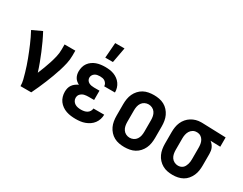

<svg xmlns="http://www.w3.org/2000/svg" viewBox="-85 -1233 2169 1717"><g transform="rotate(30 1000.0 -374.5)"><path d="M175 0Q175 -32 167 -63.5Q159 -95 150 -126Q141 -157 131 -187Q121 -217 109.5 -247.5Q98 -278 86 -307.5Q74 -337 61.5 -366.5Q49 -396 35 -425Q21 -454 6 -482L104 -528Q126 -487 146 -444Q166 -401 184 -357.5Q202 -314 218.5 -270Q235 -226 249 -181Q263 -215 276.5 -250Q290 -285 301.5 -321Q313 -357 321.5 -393.5Q330 -430 330 -468V-520H441V-468Q441 -427 432 -386.5Q423 -346 410.5 -306.5Q398 -267 383.5 -228Q369 -189 353.5 -151Q338 -113 321 -75Q304 -37 286 0Z M704 -600 716 -757H812L783 -600ZM748 8Q723 8 698.5 5Q674 2 650.5 -6Q627 -14 606.5 -28.5Q586 -43 571.5 -62.5Q557 -82 550 -106Q543 -130 543 -155Q543 -174 547.5 -192.5Q552 -211 563 -226.5Q574 -242 589 -253Q604 -264 621 -272Q607 -279 594.5 -289.5Q582 -300 574 -314Q566 -328 562.5 -343.5Q559 -359 559 -375Q559 -398 565 -420.5Q571 -443 584.5 -461.5Q598 -480 617 -493.5Q636 -507 657.5 -514.5Q679 -522 701.5 -525Q724 -528 747 -528Q770 -528 793 -525Q816 -522 837 -514Q858 -506 876.5 -492.5Q895 -479 908.5 -460Q922 -441 928.5 -419Q935 -397 935 -374V-373H824Q824 -387 817 -399Q810 -411 799 -419Q788 -427 774.5 -429.5Q761 -432 747 -432Q734 -432 720.5 -429.5Q707 -427 695.5 -419.5Q684 -412 677 -400Q670 -388 670 -374Q670 -360 677.5 -348Q685 -336 697 -329.5Q709 -323 722.5 -320.5Q736 -318 750 -318H807V-222H750Q739 -222 728 -221Q717 -220 706.5 -217.5Q696 -215 686.5 -209.5Q677 -204 669 -196Q661 -188 657.5 -177.5Q654 -167 654 -156Q654 -140 662.5 -125.5Q671 -111 685 -102.5Q699 -94 715 -91Q731 -88 748 -88Q763 -88 779 -91Q795 -94 808.5 -102Q822 -110 830.5 -123.5Q839 -137 840 -153H951Q951 -129 943.5 -105.5Q936 -82 921.5 -62.5Q907 -43 886.5 -29Q866 -15 843 -6.5Q820 2 796 5Q772 8 748 8Z M1250 8Q1223 8 1195.5 3Q1168 -2 1144 -15Q1120 -28 1101.5 -48.5Q1083 -69 1071.5 -93.5Q1060 -118 1055.5 -145.5Q1051 -173 1051 -200V-320Q1051 -347 1055.5 -374.5Q1060 -402 1071.5 -426.5Q1083 -451 1101.5 -471.5Q1120 -492 1144 -505Q1168 -518 1195.5 -523Q1223 -528 1250 -528Q1277 -528 1304.5 -523Q1332 -518 1356 -505Q1380 -492 1398.5 -471.5Q1417 -451 1428.5 -426.5Q1440 -402 1444.5 -374.5Q1449 -347 1449 -320V-200Q1449 -173 1444.5 -145.5Q1440 -118 1428.5 -93.5Q1417 -69 1398.5 -48.5Q1380 -28 1356 -15Q1332 -2 1304.5 3Q1277 8 1250 8ZM1250 -88Q1270 -88 1288.5 -97Q1307 -106 1318.5 -123Q1330 -140 1334 -160Q1338 -180 1338 -200V-320Q1338 -340 1334 -360Q1330 -380 1318.5 -397Q1307 -414 1288.5 -423Q1270 -432 1250 -432Q1230 -432 1211.5 -423Q1193 -414 1181.5 -397Q1170 -380 1166 -360Q1162 -340 1162 -320V-200Q1162 -180 1166 -160Q1170 -140 1181.5 -123Q1193 -106 1211.5 -97Q1230 -88 1250 -88Z M1749 8Q1722 8 1695 3Q1668 -2 1644 -15.5Q1620 -29 1601.5 -49Q1583 -69 1571.5 -94Q1560 -119 1555.5 -146Q1551 -173 1551 -200V-320Q1551 -346 1555 -372Q1559 -398 1569.5 -422Q1580 -446 1597 -466Q1614 -486 1636.5 -500Q1659 -514 1684 -521Q1709 -528 1735 -528H1750L1993 -520V-424L1891 -427Q1903 -418 1913 -406Q1923 -394 1929.5 -380Q1936 -366 1938.5 -350.5Q1941 -335 1941 -320V-200Q1941 -173 1937 -146.5Q1933 -120 1922 -95.5Q1911 -71 1893.5 -50Q1876 -29 1852.5 -16Q1829 -3 1802.5 2.5Q1776 8 1749 8ZM1749 -88Q1762 -88 1774.5 -92Q1787 -96 1797 -104.5Q1807 -113 1813 -124.5Q1819 -136 1823 -148.5Q1827 -161 1828.5 -174Q1830 -187 1830 -200V-320Q1830 -339 1827 -357.5Q1824 -376 1815 -392.5Q1806 -409 1790.5 -420Q1775 -431 1756 -432H1744Q1724 -432 1707 -421.5Q1690 -411 1680 -394.5Q1670 -378 1666 -358.5Q1662 -339 1662 -320V-200Q1662 -180 1666 -160Q1670 -140 1681 -123.5Q1692 -107 1710.5 -97.5Q1729 -88 1749 -88Z"/></g></svg>

Font: Iosevka Algr
Style: Bold
Weight: 700
Monospace: yes
Designer: Belleve Invis
Foundry: Belleve Invis
Version: Version 26.0.2; ttfautohint (v1.8.3)